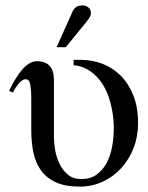

<svg xmlns="http://www.w3.org/2000/svg" viewBox="-20 -682 549 712"><path d="M249 -639Q254 -650 262.5 -656Q271 -662 287 -662Q297 -662 307 -655Q317 -648 317 -633Q317 -624 309.5 -613Q302 -602 290 -588L224 -507H190ZM280 -460Q322 -460 360 -445.5Q398 -431 427.5 -401.5Q457 -372 474.5 -328Q492 -284 492 -225Q492 -176 475.5 -133.5Q459 -91 430 -59Q401 -27 361.5 -8.5Q322 10 276 10Q221 10 186 -6.5Q151 -23 131 -51.5Q111 -80 103.5 -118Q96 -156 96 -198V-318Q96 -347 92.5 -367.5Q89 -388 76 -388Q68 -388 61 -383Q54 -378 48 -370.5Q42 -363 36.5 -354.5Q31 -346 28 -339L14 -345Q23 -365 34.5 -384.5Q46 -404 59 -420Q72 -436 86.5 -445.5Q101 -455 117 -455Q180 -455 180 -385V-174Q180 -153 184.5 -126Q189 -99 200.5 -75Q212 -51 231.5 -34.5Q251 -18 282 -18Q315 -18 337.5 -34Q360 -50 374.5 -76Q389 -102 395.5 -136.5Q402 -171 402 -209Q402 -252 390 -299.5Q378 -347 352 -382Q310 -436 253 -440V-460Z"/></svg>

Font: STIXGeneralUnicodeRegular
Style: Regular
Weight: 400
Designer: MicroPress Inc., with final additions and corrections provided by Coen Hoffman, Elsevier (retired)
Version: Version 1.1.0